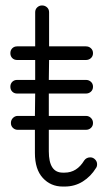

<svg xmlns="http://www.w3.org/2000/svg" viewBox="-20 -679 394 704"><path d="M45 -203Q35 -203 27.5 -210Q20 -217 20 -228Q20 -239 27.5 -246.5Q35 -254 45 -254H108L109 -336H43Q32 -336 25 -343Q18 -350 18 -361Q18 -372 25 -379Q32 -386 43 -386H109V-459H43Q32 -459 25 -466Q18 -473 18 -484Q18 -495 25 -502Q32 -509 43 -509H109V-634Q109 -645 116.5 -652Q124 -659 134 -659Q145 -659 152.5 -652Q160 -645 160 -634V-509H295Q306 -509 313.5 -502Q321 -495 321 -484Q321 -473 313.5 -466Q306 -459 295 -459H160L159 -386H295Q306 -386 313.5 -379Q321 -372 321 -361Q321 -350 313.5 -343Q306 -336 295 -336H159V-254H295Q306 -254 313.5 -246.5Q321 -239 321 -228Q321 -217 313.5 -210Q306 -203 295 -203H159V-124Q159 -46 210 -46H217Q262 -46 289 -91Q297 -102 311 -102Q321 -102 328.5 -94.5Q336 -87 336 -77Q336 -68 332 -63Q313 -32 283.5 -13.5Q254 5 217 5H210Q166 5 137 -26.5Q108 -58 108 -118V-203Z"/></svg>

Font: Libertine Sup
Style: Regular
Weight: 400
Designer: Bastien Sozeau
Foundry: NBR — Bastien Sozeau
Version: Version 2.003; ttfautohint (v1.8.4.7-5d5b);gftools[0.9.33]